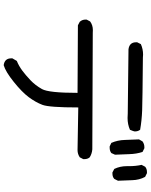

<svg xmlns="http://www.w3.org/2000/svg" viewBox="92 -849 816 1040"><g transform="rotate(90 500.0 -329.0)"><path d="M333 59Q296 54 296 18V12L310 -12Q337 -23 361.5 -41Q386 -59 414 -85.5Q442 -112 462.5 -148.5Q483 -185 483 -341L117 -343L98 -353Q86 -366 86 -385V-390L96 -409Q116 -424 143 -424Q144 -424 159 -423.5Q174 -423 789 -421Q813 -419 832 -407Q842 -396 842 -378V-372L832 -353Q814 -341 793 -341L562 -345Q562 -188 548 -151Q534 -114 506.5 -77Q479 -40 423.5 4.5Q368 49 333 59ZM780 -515H773L754 -524Q739 -558 738 -597.5Q737 -637 735 -674L746 -693Q760 -703 777 -703H783L803 -693Q814 -660 815 -620.5Q816 -581 818 -544L809 -524Q797 -515 780 -515ZM920 -530H914L895 -540Q880 -571 880 -608V-622Q880 -656 873 -688L883 -707Q894 -717 912 -717H918L938 -707Q955 -676 956 -637Q957 -598 959 -560L949 -540Q938 -530 920 -530ZM619 -612 595 -613 247 -617Q209 -622 209 -658V-664L219 -684Q246 -696 276 -696L292 -695Q524 -693 578 -691Q632 -689 683 -680Q692 -668 692 -651Q692 -646 683 -625Q654 -612 619 -612Z"/></g></svg>

Font: Xiaolai Mono SC
Style: Regular
Weight: 400
Monospace: yes
Designer: LXGW / Nozomi Seto
Version: Version 3.113;September 30, 2024